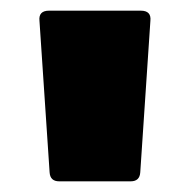

<svg xmlns="http://www.w3.org/2000/svg" viewBox="-20 -754 356 360"><path d="M91 -414Q74 -414 73 -431L54 -715Q52 -734 72 -734H244Q264 -734 262 -715L243 -431Q242 -414 225 -414Z"/></svg>

Font: LINE Seed Sans App Heavy
Style: Regular
Weight: 900
Designer: LINE VX Design & Dalton Maag Ltd & Sandoll Inc
Foundry: Dalton Maag Ltd
Version: Version 1.003